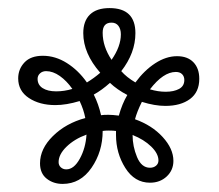

<svg xmlns="http://www.w3.org/2000/svg" viewBox="-20 -733 541 475"><path d="M331 -481Q319 -457 314 -438Q356 -423 382.5 -394Q409 -365 409 -335Q409 -312 392.5 -296.5Q376 -281 351 -281Q313 -281 290 -317.5Q267 -354 267 -399V-409Q261 -410 249 -410Q239 -410 234 -409Q234 -358 206.5 -318Q179 -278 135 -278Q112 -278 95.5 -291Q79 -304 79 -329Q79 -365 111 -396.5Q143 -428 191 -441Q187 -462 177 -483Q144 -473 117 -473Q78 -473 51.5 -490.5Q25 -508 25 -539Q25 -562 40.5 -578.5Q56 -595 86 -595Q117 -595 145.5 -577Q174 -559 195 -529Q213 -540 228 -553Q186 -601 186 -651Q186 -681 202.5 -697Q219 -713 251 -713Q315 -713 315 -651Q315 -602 280 -557Q293 -542 315 -529Q337 -559 364 -576.5Q391 -594 418 -594Q444 -594 458.5 -579Q473 -564 473 -538Q473 -505 450 -488Q427 -471 389 -471Q363 -471 331 -481ZM234 -652Q234 -618 256 -585Q279 -618 279 -648Q279 -661 273 -669Q267 -677 256 -677Q234 -677 234 -652ZM159 -513Q145 -533 128 -545Q111 -557 94 -557Q85 -557 79 -551.5Q73 -546 73 -538Q73 -523 85.5 -515Q98 -507 119 -507Q139 -507 159 -513ZM351 -512Q371 -506 390 -506Q410 -506 423 -513Q436 -520 436 -535Q436 -544 430.5 -549.5Q425 -555 415 -555Q384 -555 351 -512ZM295 -498Q270 -511 252 -528Q232 -510 212 -499Q224 -475 230 -448Q236 -449 248 -449Q258 -449 274 -447Q282 -476 295 -498ZM194 -400Q164 -389 144.5 -370Q125 -351 125 -332Q125 -324 130.5 -319Q136 -314 144 -314Q163 -314 177.5 -340.5Q192 -367 194 -400ZM308 -399Q308 -371 319 -344.5Q330 -318 351 -318Q360 -318 366 -323Q372 -328 372 -336Q372 -353 354 -370.5Q336 -388 308 -399Z"/></svg>

Font: Arima Madurai ExtraBold
Style: Regular
Weight: 800
Designer: Joana Correia and Natanael Gama
Foundry: NDISCOVER
Version: Version 1.019